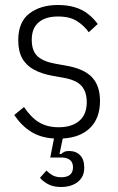

<svg xmlns="http://www.w3.org/2000/svg" viewBox="-20 -543 470 768"><path d="M225 205Q192 205 171 193Q150 181 140 168L166 139Q176 150 190 158Q204 166 225 166Q248 166 260 156Q272 146 272 126Q272 107 260 97Q248 87 225 87H181L196 11Q143 8 104.5 -16Q66 -40 37 -83L76 -115Q104 -73 136.5 -53.5Q169 -34 215 -34Q267 -34 297 -59.5Q327 -85 327 -134Q327 -176 306 -199.5Q285 -223 234 -232L194 -239Q148 -247 116.5 -264Q85 -281 69 -309.5Q53 -338 53 -382Q53 -455 97.5 -489Q142 -523 211 -523Q250 -523 279.5 -514Q309 -505 331 -488Q353 -471 371 -447L335 -414Q317 -440 288 -458.5Q259 -477 212 -477Q162 -477 134.5 -453.5Q107 -430 107 -384Q107 -340 129.5 -318.5Q152 -297 202 -288L241 -281Q314 -269 347 -235Q380 -201 380 -139Q380 -71 341 -32Q302 7 231 11L218 73H225Q230 68 237 64.5Q244 61 256 61Q284 61 300.5 78Q317 95 317 128Q317 153 305 170Q293 187 272 196Q251 205 225 205Z"/></svg>

Font: IBM Plex Sans Condensed Light
Style: Regular
Weight: 300
Width: 3
Designer: Mike Abbink, Paul van der Laan, Pieter van Rosmalen
Foundry: Bold Monday
Version: Version 3.201